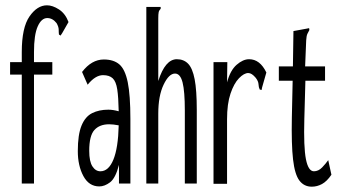

<svg xmlns="http://www.w3.org/2000/svg" viewBox="-20 -691 1290 723"><path d="M62 -410H18V-457H62V-495Q62 -587 91 -629Q120 -671 157 -671Q178 -671 202 -655.5Q226 -640 238 -608L214 -566L208 -557L202 -561Q201 -569 201 -579.5Q201 -590 193 -604Q178 -623 158 -623Q136 -623 122 -591.5Q108 -560 108 -495V-457H177V-410H108V0H62Z M354 11Q315 11 294 -28Q273 -67 273 -122Q273 -184 287 -218Q301 -252 327 -265Q353 -278 388 -278Q397 -278 406.5 -276.5Q416 -275 427 -272Q426 -325 421.5 -354.5Q417 -384 404.5 -396Q392 -408 368 -408Q339 -408 310 -372L289 -420Q325 -467 371 -467Q408 -467 429.5 -448.5Q451 -430 461 -381.5Q471 -333 471 -243V0H428V-70Q415 -20 394.5 -4.5Q374 11 354 11ZM316 -123Q316 -83 328 -64.5Q340 -46 358 -46Q389 -46 407 -90Q425 -134 427 -219Q406 -223 391 -223Q355 -223 335.5 -201.5Q316 -180 316 -123Z M531 -665H585V-658Q579 -652 577.5 -645Q576 -638 576 -621V-386Q602 -468 646 -468Q672 -468 688.5 -451Q705 -434 713 -392.5Q721 -351 721 -277V0H676V-275Q676 -347 667.5 -380.5Q659 -414 639 -414Q616 -414 596 -372Q576 -330 576 -263V0H531Z M784 -457H836L835 -381Q847 -426 871 -447Q895 -468 918 -468Q959 -468 983 -418L967 -362L965 -352L958 -354Q954 -362 953.5 -373.5Q953 -385 943 -398Q928 -416 915 -416Q899 -416 880 -396.5Q861 -377 848 -338.5Q835 -300 835 -242V1H784Z M1154 12Q1125 12 1107.5 -11Q1090 -34 1083.5 -90.5Q1077 -147 1079 -248L1082 -387H1030V-441H1083L1085 -574L1134 -583L1144 -585L1145 -578Q1141 -571 1137.5 -563.5Q1134 -556 1133 -539L1129 -441H1204V-387H1130L1126 -243Q1123 -137 1132 -91.5Q1141 -46 1162 -46Q1179 -46 1193 -60.5Q1207 -75 1216 -88L1228 -33Q1211 -8 1192.5 2Q1174 12 1154 12Z"/></svg>

Font: Inconsolata UltraCondensed
Style: Regular
Weight: 400
Width: 1
Monospace: yes
Designer: Raph Levien, Cyreal, Brenton Simpson
Foundry: Raph Levien, Cyreal, Google
Version: Version 3.000; ttfautohint (v1.8.2.53-6de2)